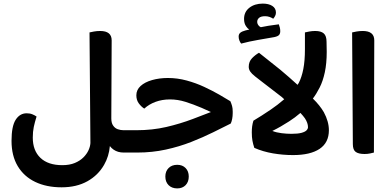

<svg xmlns="http://www.w3.org/2000/svg" viewBox="-20 -847 2170 1066"><path d="M667 0Q634 0 611 -16Q599 -24 590 -36Q585 21 558 68Q525 126 465 159.5Q405 193 322 193Q238 193 175.5 163Q113 133 78.5 75.5Q44 18 44 -65Q44 -146 67 -182Q90 -218 128 -218Q146 -218 159.5 -212.5Q173 -207 183 -200Q173 -168 167.5 -142Q162 -116 162 -83Q162 -11 204.5 29.5Q247 70 326 70Q366 70 395 58Q424 46 443 27Q462 8 471.5 -13Q481 -34 482 -53L477 -667Q485 -669 501.5 -672Q518 -675 536 -675Q600 -675 600 -623L598 -190Q598 -164 608 -150Q618 -135 634 -129.5Q650 -124 666 -124H685Q692 -113 696 -97.5Q700 -82 700 -62Q700 -42 695.5 -26Q691 -10 685 0Z M669 0V-124H737Q826 -124 903.5 -142Q981 -160 1052 -187Q1103 -206 1151 -225Q1124 -237 1100 -248Q1053 -268 1010 -281.5Q967 -295 924 -295Q880 -295 843.5 -281.5Q807 -268 781 -244Q765 -254 751 -272.5Q737 -291 737 -318Q737 -348 760.5 -369.5Q784 -391 824.5 -402.5Q865 -414 912 -414Q965 -414 1016.5 -400Q1068 -386 1114 -364.5Q1160 -343 1197.5 -321.5Q1235 -300 1259 -285Q1265 -271 1268.5 -258.5Q1272 -246 1272 -228Q1272 -224 1272 -219Q1272 -202 1269 -186.5Q1266 -171 1261 -161Q1219 -140 1163.5 -112.5Q1108 -85 1042 -59Q976 -33 900.5 -16.5Q825 0 742 0ZM964 199Q934 199 916 181Q898 163 898 133Q898 104 916 86Q934 68 964 68Q993 68 1010.5 86Q1028 104 1028 133Q1028 163 1010.5 181Q993 199 964 199Z M1607 14Q1551 14 1495.5 4.5Q1440 -5 1392 -26Q1385 -47 1381.5 -66Q1378 -85 1378 -112Q1378 -130 1380 -145.5Q1382 -161 1387 -177Q1431 -203 1484 -239Q1521 -264 1558 -296Q1552 -302 1545 -308Q1518 -329 1490.5 -350Q1463 -371 1438.5 -390Q1414 -409 1396 -423Q1378 -437 1369.5 -449.5Q1361 -462 1361 -476Q1361 -505 1379.5 -524Q1398 -543 1418 -554Q1469 -514 1536 -460Q1585 -419 1632 -376Q1635 -381 1639 -387Q1655 -418 1664 -463.5Q1673 -509 1673 -574V-667Q1681 -669 1697 -672Q1713 -675 1730 -675Q1762 -675 1777.5 -661.5Q1793 -648 1793 -615L1794 -559Q1794 -495 1783.5 -446Q1773 -397 1755 -361.5Q1737 -326 1718 -301Q1718 -300 1717 -300Q1756 -262 1778 -224Q1806 -172 1806 -124Q1806 -55 1754.5 -20.5Q1703 14 1607 14ZM1492 -120Q1515 -111 1543.5 -107.5Q1572 -104 1598 -104Q1634 -104 1654 -109.5Q1674 -115 1682 -123.5Q1690 -132 1690 -141Q1690 -164 1673 -190Q1663 -204 1648 -220Q1618 -194 1585 -173Q1539 -143 1492 -120ZM1439 -827Q1472 -827 1492 -814Q1512 -801 1512 -777Q1512 -767 1507.5 -758.5Q1503 -750 1497 -743Q1488 -749 1476.5 -753Q1465 -757 1452 -757Q1429 -757 1418.5 -748Q1408 -739 1408 -726Q1408 -714 1417 -704Q1421 -699 1428 -696Q1450 -700 1471 -704Q1503 -709 1528 -712Q1531 -705 1533.5 -694.5Q1536 -684 1536 -674Q1536 -660 1529 -652.5Q1522 -645 1503 -641Q1463 -634 1413.5 -625.5Q1364 -617 1319 -605Q1313 -612 1309 -622.5Q1305 -633 1305 -644Q1305 -658 1314.5 -665.5Q1324 -673 1343 -678Q1353 -680 1364 -683Q1354 -689 1347 -700Q1335 -716 1335 -742Q1335 -781 1364.5 -804Q1394 -827 1439 -827Z M2004 8Q1971 8 1955 -3.5Q1939 -15 1939 -47L1935 -667Q1943 -669 1959.5 -672Q1976 -675 1994 -675Q2058 -675 2058 -623L2056 0Q2048 2 2034.5 5Q2021 8 2004 8Z"/></svg>

Font: Baloo Bhaijaan 2 SemiBold
Style: Regular
Weight: 600
Designer: Sanskriti Dholi, Noopur Datye and Ek Type
Foundry: Ek Type
Version: Version 1.700